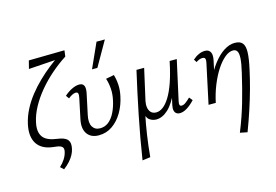

<svg xmlns="http://www.w3.org/2000/svg" viewBox="-121 -970 2182 1517"><g transform="rotate(-15 970.0 -211.0)"><path d="M255.5 196.6 228.8 171.7Q255.4 147.3 272.6 119.8Q289.8 92.3 295.8 64.7Q300.7 43 294.5 31.6Q288.3 20.2 274.7 14.9Q261.1 9.6 244 7.8Q227 6 210.4 3.5Q169.5 -1.9 138.7 -18.6Q107.9 -35.3 89.1 -63.3Q70.4 -91.4 65.4 -130.8Q60.5 -170.3 71.2 -220.8Q84.3 -280.2 112.3 -335.1Q140.3 -390.1 179.7 -440.3Q219.1 -490.5 265.6 -535.5Q312.2 -580.6 361.6 -619.3Q411.1 -658 458.6 -689.9L495.2 -661.2Q431.4 -620.2 372.4 -568.8Q313.5 -517.5 265.1 -459.5Q216.7 -401.6 183.5 -340.8Q150.2 -279.9 137.3 -219.9Q125.8 -167.6 136.1 -132.7Q146.4 -97.7 174.8 -79Q203.2 -60.3 245.7 -53.4Q270.5 -49.8 293.6 -44.8Q316.7 -39.7 334 -28.8Q351.2 -17.9 357.9 2Q364.6 22 357.5 56.4Q352.5 80.3 339.6 104.1Q326.7 127.9 306.1 151Q285.5 174.2 255.5 196.6ZM192.4 -640.9 209.1 -706.5 501.7 -711 495.2 -661.2Z M591.3 8.5Q528.1 8.5 497.5 -34.3Q467 -77.1 482.5 -151.5L517.7 -318.6Q520.3 -329.2 520.6 -339.8Q521 -350.5 516.8 -357.5Q512.5 -364.6 500.5 -364.6Q488.3 -364.6 472.4 -357Q456.5 -349.5 438.4 -334.5L419.9 -360.5Q450.6 -388.2 483.5 -403.8Q516.4 -419.4 542.8 -419.4Q565.4 -419.4 575.4 -408Q585.5 -396.6 586.7 -378.6Q587.9 -360.5 583.3 -339L546.9 -168Q534.1 -107.8 553.8 -75.1Q573.5 -42.5 615.7 -42.5Q655.5 -42.5 685.7 -66.8Q716 -91.2 737.1 -133.6Q758.3 -176.1 769.7 -229.7Q780.7 -278.1 777.3 -324.2Q773.8 -370.4 761 -408.2L828.2 -421Q839.8 -382.6 842.5 -338.7Q845.3 -294.8 834.7 -246.2Q820.5 -176.5 786.8 -118.7Q753 -60.8 703.6 -26.2Q654.3 8.5 591.3 8.5ZM673.1 -509.1 764 -711H832.2L716.8 -509.1Z M872.5 289Q899.8 113.9 935.4 -62.8Q971 -239.5 1011.2 -414.2H1074L1016.2 -157.2Q1010.5 -130.2 1014.5 -105.3Q1018.5 -80.5 1033.8 -64.7Q1049.2 -49 1077.1 -49Q1104 -49 1132.2 -69.8Q1160.4 -90.5 1187.5 -134.6Q1214.7 -178.7 1238.8 -248.2Q1262.8 -317.7 1282.5 -414.2H1319.2Q1288.6 -266.7 1247.5 -174.1Q1206.5 -81.5 1159.4 -38.1Q1112.3 5.2 1061.7 5.2Q1049.4 5.2 1034.4 0.9Q1019.5 -3.5 1006.4 -13.4Q993.4 -23.4 986.3 -40.8Q979.2 -58.2 981.6 -83.9L990.4 -70.7Q972.3 13.7 959 103.2Q945.7 192.6 938 280.3ZM1254.5 5.2Q1237.7 5.2 1226.1 -3.5Q1214.5 -12.3 1210.8 -29.5Q1207.1 -46.7 1212.7 -72.5L1289.5 -414.2H1340.9L1269 -89Q1264.5 -68.6 1267.5 -58.8Q1270.5 -49 1284 -49Q1299.7 -49 1316.7 -61.4Q1333.7 -73.8 1356 -95.3L1378.2 -68.5Q1345.2 -33.2 1314 -14Q1282.7 5.2 1254.5 5.2Z M1671.9 277.2Q1696.9 215.3 1715.8 160.7Q1734.6 106.1 1750 53.3Q1765.5 0.5 1779.5 -54.8Q1793.6 -110 1808.5 -173.6Q1825.8 -246.3 1828.5 -287.7Q1831.1 -329.2 1820.6 -347.2Q1810.1 -365.2 1786.9 -365.2Q1754 -365.2 1718.8 -335.9Q1683.6 -306.5 1650.6 -255.9Q1617.6 -205.3 1591.1 -139.5Q1564.5 -73.8 1549 0H1504.1Q1527.7 -99.2 1562.9 -177Q1598.1 -254.7 1640.3 -308.8Q1682.5 -362.9 1727 -391.1Q1771.6 -419.4 1814.6 -419.4Q1859.5 -419.4 1878.4 -395.7Q1897.2 -372.1 1895.5 -320.6Q1893.7 -269.1 1874.7 -184.3Q1858.5 -109.4 1838.1 -35Q1817.6 39.5 1791.6 119Q1765.6 198.6 1731.5 289ZM1489.9 0 1559.8 -326.8Q1561.8 -334.6 1562.2 -344.7Q1562.6 -354.8 1557.8 -362.5Q1552.9 -370.1 1537.5 -370.1Q1525 -370.1 1511.2 -364.6Q1497.5 -359.1 1486.2 -350.8L1470.8 -374.6Q1493.5 -395.5 1519.7 -407.4Q1545.8 -419.4 1570 -419.4Q1596 -419.4 1608.3 -406.2Q1620.6 -393.1 1622.6 -372.9Q1624.6 -352.7 1619.5 -330.8L1549 0Z"/></g></svg>

Font: Ysabeau
Style: Bold Italic
Weight: 700
Italic angle: -12°
Designer: Christian Thalmann (Catharsis Fonts)
Version: Version 2.002